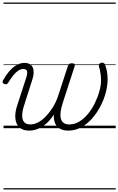

<svg xmlns="http://www.w3.org/2000/svg" viewBox="-28 -1015 936 1520"><path d="M204 19Q165 19 140 4Q115 -11 103.5 -38Q92 -65 93 -101Q94 -137 108 -180L178 -395Q191 -433 186 -451Q181 -469 157 -469Q137 -469 117.5 -456.5Q98 -444 78 -419.5Q58 -395 36 -359Q30 -351 24 -348.5Q18 -346 7 -350Q-5 -354 -7 -362Q-9 -370 -4 -379Q18 -419 44.5 -450Q71 -481 101.5 -499Q132 -517 166 -517Q190 -517 206.5 -508Q223 -499 231 -482Q239 -465 238.5 -440.5Q238 -416 228 -385L161 -175Q148 -134 147.5 -101Q147 -68 162.5 -49Q178 -30 212 -30Q244 -30 275.5 -47Q307 -64 336 -94.5Q365 -125 390 -165Q415 -205 431 -252L510 -494Q513 -505 520 -509.5Q527 -514 540 -514Q557 -514 561.5 -508.5Q566 -503 563 -491L469 -201Q457 -164 452.5 -133Q448 -102 453 -79Q458 -56 474.5 -43Q491 -30 521 -30Q563 -30 600.5 -53Q638 -76 669.5 -114.5Q701 -153 723.5 -199.5Q746 -246 759 -293.5Q772 -341 772 -381Q772 -398 770 -415Q768 -432 765 -449.5Q762 -467 756 -486Q753 -497 755.5 -504Q758 -511 765 -515Q772 -519 781 -519Q791 -519 797.5 -513Q804 -507 808 -490Q814 -473 817.5 -455.5Q821 -438 822.5 -421Q824 -404 824 -387Q824 -338 809.5 -282.5Q795 -227 767 -173.5Q739 -120 700.5 -76.5Q662 -33 614.5 -7Q567 19 513 19Q474 19 447.5 4.5Q421 -10 408.5 -38.5Q396 -67 398 -108Q373 -68 341.5 -39.5Q310 -11 275 4Q240 19 204 19ZM0 475H888V485H0ZM0 -20H888V0H0ZM0 -505H888V-500H0ZM0 -995H888V-985H0Z"/></svg>

Font: Playwrite CZ Guides
Style: Regular
Weight: 400
Designer: Veronika Burian, José Scaglione
Foundry: TypeTogether
Version: Version 1.003